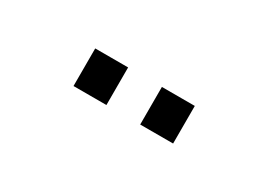

<svg xmlns="http://www.w3.org/2000/svg" viewBox="-15 -812 532 380"><g transform="rotate(30 250.5 -622.0)"><path d="M136.7 -665H211.9V-579.1H136.7ZM289.1 -665H364.3V-579.1H289.1Z"/></g></svg>

Font: Dinish Condensed
Style: Regular
Weight: 400
Width: 3
Designer: Bert Driehuis
Foundry: Playbeing
Version: Version 3.006; git-39231f3c-release